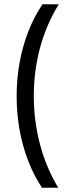

<svg xmlns="http://www.w3.org/2000/svg" viewBox="-20 -760 350 900"><path d="M176.5 120Q137 59.5 110.8 -9.5Q84.5 -78.5 71.2 -154.2Q58 -230 58 -309.5Q58 -388.5 71.5 -464.5Q85 -540.5 111.8 -610Q138.5 -679.5 179 -740H255.5Q198 -646.5 168.2 -537.8Q138.5 -429 138.5 -309.5Q138.5 -192.5 167.5 -83.2Q196.5 26 253 120Z"/></svg>

Font: Encode Sans SC SemiCondensed
Style: Regular
Weight: 400
Width: 4
Designer: Multiple Designers
Foundry: Impallari Type
Version: Version 3.002